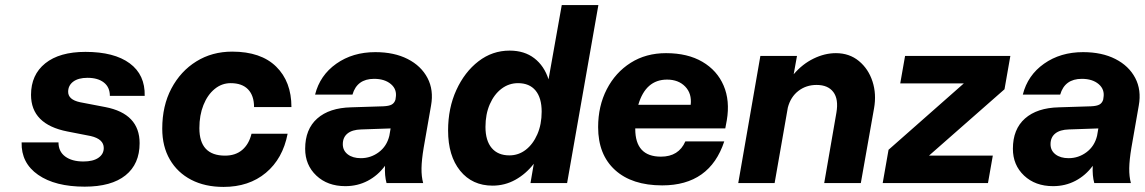

<svg xmlns="http://www.w3.org/2000/svg" viewBox="-20 -720 4501 755"><path d="M337 -185 245 -203Q102 -231 102 -347Q102 -426 158 -471Q214 -516 316 -516Q429 -516 490 -471Q551 -426 549 -343H412Q412 -377 388.5 -395.5Q365 -414 324 -414Q288 -414 268 -399Q248 -384 248 -359Q248 -328 295 -318L394 -299Q529 -273 529 -157Q529 -75 473.5 -30.5Q418 14 313 14Q197 14 130 -32.5Q63 -79 65 -160H210Q210 -124 236.5 -104.5Q263 -85 308 -85Q346 -85 367 -99.5Q388 -114 388 -138Q388 -173 337 -185Z M618 -214Q618 -304 654 -372Q690 -440 752 -478.5Q814 -517 893 -517Q1006 -517 1066 -458Q1126 -399 1126 -299H979Q979 -344 955.5 -368.5Q932 -393 887 -393Q852 -393 824 -370Q796 -347 780 -307Q764 -267 764 -216Q764 -108 865 -108Q906 -108 932.5 -130.5Q959 -153 969 -194H1111Q1092 -96 1025.5 -40.5Q959 15 859 15Q786 15 732 -13Q678 -41 648 -92.5Q618 -144 618 -214Z M1646 -139Q1638 -91 1637.5 -58.5Q1637 -26 1644 0H1500Q1492 -29 1494 -68Q1466 -30 1426 -9Q1386 12 1338 12Q1268 12 1224 -29.5Q1180 -71 1180 -135Q1180 -212 1227.5 -254Q1275 -296 1361 -298L1487 -302Q1510 -303 1520.5 -309Q1531 -315 1535 -328L1536 -335Q1542 -368 1517.5 -389Q1493 -410 1451 -410Q1384 -410 1366 -348H1219Q1238 -424 1302.5 -469.5Q1367 -515 1456 -515Q1530 -515 1583 -488Q1636 -461 1661 -413.5Q1686 -366 1675 -305ZM1328 -153Q1328 -128 1347.5 -113Q1367 -98 1399 -98Q1438 -98 1469.5 -121.5Q1501 -145 1511 -186L1516 -215L1400 -211Q1365 -210 1346.5 -195Q1328 -180 1328 -153Z M2333 -700 2210 0H2066L2079 -76Q2048 -36 2006.5 -13Q1965 10 1917 10Q1837 10 1789.5 -48.5Q1742 -107 1742 -207Q1742 -295 1774.5 -366Q1807 -437 1861.5 -479Q1916 -521 1984 -521Q2042 -521 2081 -491Q2120 -461 2137 -408L2189 -700ZM1889 -221Q1889 -167 1913.5 -138Q1938 -109 1983 -109Q2019 -109 2047.5 -131Q2076 -153 2093 -192Q2110 -231 2110 -281Q2110 -335 2086 -364Q2062 -393 2017 -393Q1981 -393 1952 -371Q1923 -349 1906 -310Q1889 -271 1889 -221Z M2332 -220Q2332 -303 2366 -369Q2400 -435 2460 -473Q2520 -511 2599 -511Q2684 -511 2742 -477Q2800 -443 2825.5 -383.5Q2851 -324 2838 -247L2832 -215H2478V-213Q2478 -104 2579 -104Q2649 -104 2675 -164H2828Q2771 9 2584 9Q2465 9 2398.5 -51.5Q2332 -112 2332 -220ZM2603 -407Q2519 -407 2490 -308H2696Q2701 -352 2674.5 -379.5Q2648 -407 2603 -407Z M3269 -277Q3278 -330 3257 -358Q3236 -386 3191 -386Q3150 -386 3119.5 -362.5Q3089 -339 3078 -297L3026 0H2883L2970 -500H3114L3101 -428Q3135 -468 3179 -489.5Q3223 -511 3267 -511Q3320 -511 3357.5 -480Q3395 -449 3411 -399.5Q3427 -350 3417 -294L3365 0H3221Z M3539 -500H3953L3930 -369L3633 -108H3884L3865 0H3451L3474 -131L3770 -392H3520Z M4429 -139Q4421 -91 4420.5 -58.5Q4420 -26 4427 0H4283Q4275 -29 4277 -68Q4249 -30 4209 -9Q4169 12 4121 12Q4051 12 4007 -29.5Q3963 -71 3963 -135Q3963 -212 4010.5 -254Q4058 -296 4144 -298L4270 -302Q4293 -303 4303.5 -309Q4314 -315 4318 -328L4319 -335Q4325 -368 4300.5 -389Q4276 -410 4234 -410Q4167 -410 4149 -348H4002Q4021 -424 4085.5 -469.5Q4150 -515 4239 -515Q4313 -515 4366 -488Q4419 -461 4444 -413.5Q4469 -366 4458 -305ZM4111 -153Q4111 -128 4130.5 -113Q4150 -98 4182 -98Q4221 -98 4252.5 -121.5Q4284 -145 4294 -186L4299 -215L4183 -211Q4148 -210 4129.5 -195Q4111 -180 4111 -153Z"/></svg>

Font: Overused Grotesk
Style: Bold Italic
Weight: 700
Italic angle: -10°
Version: Version 0.003